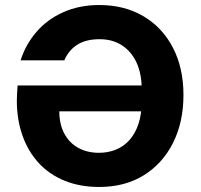

<svg xmlns="http://www.w3.org/2000/svg" viewBox="-20 -732 798 764"><path d="M375 12Q299 12 238 -12.5Q177 -37 134.5 -83Q92 -129 69.5 -192.5Q47 -256 47 -332Q47 -345 48 -360.5Q49 -376 50 -392H585V-289H216Q216 -237 236.5 -199.5Q257 -162 292.5 -143Q328 -124 374 -124Q410 -124 441 -136.5Q472 -149 495 -174.5Q518 -200 531 -239Q544 -278 544 -330V-375Q544 -438 523.5 -482.5Q503 -527 465.5 -551.5Q428 -576 376 -576Q322 -576 287.5 -554Q253 -532 236 -492H62Q82 -555 125 -605Q168 -655 232 -683.5Q296 -712 375 -712Q476 -712 551.5 -667Q627 -622 668.5 -541.5Q710 -461 710 -354Q710 -246 668.5 -163.5Q627 -81 552 -34.5Q477 12 375 12Z"/></svg>

Font: DM Sans 11pt ExtraBold
Style: Regular
Weight: 800
Version: Version 4.004;gftools[0.9.30]